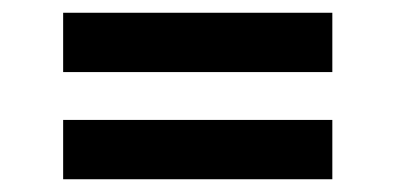

<svg xmlns="http://www.w3.org/2000/svg" viewBox="-20 -475 620 301"><path d="M79 -455V-362H501V-455ZM79 -194H501V-287H79Z"/></svg>

Font: All Genders v4
Style: Regular
Weight: 400
Designer: Rassam Alawdi
Foundry: Rassam Art
Version: Version 3.100;FEAKit 1.0